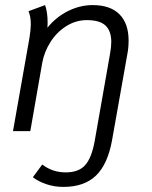

<svg xmlns="http://www.w3.org/2000/svg" viewBox="-20 -515 597 754"><path d="M109 181 146 131Q186 162 238 162Q289 162 314.5 133.5Q340 105 352 38L412 -303Q417 -331 417 -350Q417 -393 394.5 -414.5Q372 -436 321 -436Q278 -436 240.5 -412.5Q203 -389 178.5 -350.5Q154 -312 146 -269L99 0H31L96 -368Q101 -401 101 -420Q101 -450 92 -471L157 -495Q167 -467 167 -427Q167 -413 166 -406Q200 -448 247 -471.5Q294 -495 344 -495Q413 -495 449 -459Q485 -423 485 -356Q485 -326 480 -302L420 36Q403 130 357 174.5Q311 219 229 219Q194 219 162.5 208.5Q131 198 109 181Z"/></svg>

Font: Niramit Light
Style: Italic
Weight: 300
Italic angle: -10°
Designer: Katatrad Aksorn Co.,Ltd.
Foundry: Cadson Demak Co.,Ltd.
Version: Version 1.000; ttfautohint (v1.6)